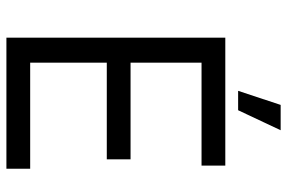

<svg xmlns="http://www.w3.org/2000/svg" viewBox="-172 -746 917 614"><g transform="rotate(90 287.0 -438.5)"><path d="M396 -877H315L270 -741H332ZM100 0H519V-76H180V-321H489V-397H180V-624H509V-700H100Z"/></g></svg>

Font: Fixel Display Regular
Style: Regular
Weight: 400
Designer: AlfaBravo + MacPaw
Foundry: Kyrylo Tkachov, Marchela Mozhyna, Serhii Makarenko, Maria Weinstein, Zakhar Kryvoshyya
Version: Version 1.211